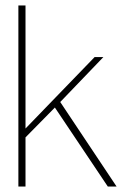

<svg xmlns="http://www.w3.org/2000/svg" viewBox="-20 -680 463 700"><path d="M47 0V-660H73V-198H60L325 -472H357L189 -297L195 -315L405 0H373L176 -294L189 -297L64 -170L73 -201V0Z"/></svg>

Font: Panamera Thin
Style: Regular
Weight: 100
Designer: Bastien Sozeau
Foundry: NBR — Bastien Sozeau
Version: Version 3.003;gftools[0.9.33]